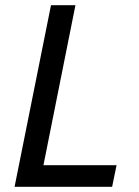

<svg xmlns="http://www.w3.org/2000/svg" viewBox="-20 -718 534 738"><path d="M36 0 176 -698H270L147 -83H428L411 0Z"/></svg>

Font: IBM Plex Sans Text
Style: Italic
Weight: 450
Italic angle: -11°
Designer: Mike Abbink, Paul van der Laan, Pieter van Rosmalen
Foundry: Bold Monday
Version: Version 3.005